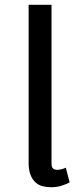

<svg xmlns="http://www.w3.org/2000/svg" viewBox="-20 -770 336 805"><path d="M196 -85Q196 -69 202.5 -63.5Q209 -58 220 -58Q228 -58 238 -60.5Q248 -63 256 -67L272 -5Q256 3 237 9Q218 15 195 15Q175 15 158 10.5Q141 6 128 -6Q115 -18 107.5 -38Q100 -58 100 -88V-750H196Z"/></svg>

Font: Orienta
Style: Regular
Weight: 400
Designer: Eduardo Rodriguez Tunni
Foundry: Eduardo Rodriguez Tunni
Version: Version 1.001